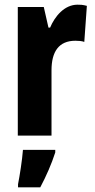

<svg xmlns="http://www.w3.org/2000/svg" viewBox="-20 -579 404 820"><path d="M311 -559C255 -559 214 -509 194 -461H187L167 -549H56V0H200V-279C200 -358 231 -405 302 -405C314 -405 330 -404 340 -400L351 -554C333 -559 322 -559 311 -559ZM216 72V61H78C75 103 64 173 57 208V221H152C177 174 200 122 216 72Z"/></svg>

Font: Noto Sans Gujarati UI ExtraCondensed ExtraBold
Style: Regular
Weight: 800
Width: 2
Designer: Jelle Bosma - Monotype Design Team, Universal Thirst
Foundry: Monotype Imaging Inc.
Version: Version 2.106